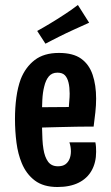

<svg xmlns="http://www.w3.org/2000/svg" viewBox="-20 -737 444 769"><path d="M210 12Q154 12 119.5 -14Q85 -40 67 -84Q52 -120 46 -165.5Q40 -211 40 -261Q40 -306 45.5 -346.5Q51 -387 63 -420Q82 -468 119 -496.5Q156 -525 216 -525Q273 -525 305 -502Q337 -479 351 -437.5Q365 -396 365 -342Q365 -316 362 -288Q359 -260 355 -230L255 -300Q256 -317 257.5 -332.5Q259 -348 259 -362Q259 -387 254.5 -406Q250 -425 240 -435.5Q230 -446 210 -446Q188 -446 175.5 -431Q163 -416 157 -390Q151 -367 149.5 -336Q148 -305 148 -270Q148 -245 148.5 -222Q149 -199 150 -178.5Q151 -158 154 -140Q159 -108 172.5 -89.5Q186 -71 212 -71Q231 -71 242 -79Q253 -87 258.5 -100.5Q264 -114 264 -131Q264 -140 262.5 -149Q261 -158 258 -167H362Q364 -157 364.5 -147.5Q365 -138 365 -129Q365 -86 347 -54Q329 -22 294.5 -5Q260 12 210 12ZM73 -223 70 -307 338 -309 355 -230Q355 -230 336 -230Q317 -230 286 -229.5Q255 -229 217 -228Q179 -227 141.5 -226Q104 -225 73 -223ZM162 -562 129 -613Q142 -620 155.5 -628Q169 -636 182.5 -644Q196 -652 210 -661Q224 -670 238 -679Q252 -688 265.5 -697.5Q279 -707 292 -717L337 -646Q321 -639 305 -631.5Q289 -624 274 -617.5Q259 -611 245 -604Q231 -597 216.5 -590Q202 -583 189 -576Q176 -569 162 -562Z"/></svg>

Font: Truculenta
Style: Bold
Weight: 700
Designer: Ivan Castro, Eva Sanz & Omnibus-Type Team
Foundry: Omnibus-Type
Version: Version 1.002